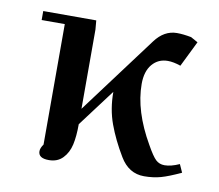

<svg xmlns="http://www.w3.org/2000/svg" viewBox="-58 -512 671 587"><g transform="rotate(10 277.5 -218.5)"><path d="M32.2 -411.1V-439H196.8L199.2 -411.1V-165L378.9 -405.8Q407.2 -443.8 446.8 -443.8Q465.8 -443.8 491.2 -439L513.2 -426.8L474.1 -347.2Q451.7 -355 434.1 -355Q404.3 -355 385.7 -333Q367.2 -311 367.2 -272Q367.2 -188 422.9 -91.8Q440.9 -59.6 451.9 -49.3Q462.9 -39.1 479 -39.1Q499 -39.1 524.9 -50.8L536.1 -25.9Q498.5 -8.3 474.9 -1.7Q451.2 4.9 422.9 4.9Q375.5 4.9 348.1 -41Q319.3 -88.9 302.7 -134.3Q286.1 -179.7 286.1 -232.9L199.2 -117.2Q199.2 -79.6 193.4 -53.5Q187.5 -27.3 171.1 -10.3Q154.8 6.8 127.9 6.8Q95.2 6.8 95.2 -15.1Q95.2 -24.9 104 -37.1V-411.1Z"/></g></svg>

Font: Dehuti
Style: Bold
Weight: 700
Version: Version 1.2